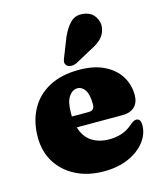

<svg xmlns="http://www.w3.org/2000/svg" viewBox="-115 -840 789 938"><g transform="rotate(-15 280.0 -371.0)"><path d="M535.5 -307.5Q535.5 -269.5 513.5 -248.8Q491.5 -228 452 -228H221Q236 -178 272.2 -154.2Q308.5 -130.5 361 -130.5Q392.5 -130.5 421 -139.2Q449.5 -148 474.5 -169Q488.5 -181 496.2 -185.2Q504 -189.5 511.5 -189.5Q533.5 -188.5 533.5 -156Q533.5 -111.5 503.8 -72.8Q474 -34 420.5 -10Q367 14 295 14Q215.5 14 154.5 -16.8Q93.5 -47.5 59 -102.2Q24.5 -157 24.5 -230.5Q24.5 -309 56.8 -369.2Q89 -429.5 151.2 -463.2Q213.5 -497 303 -497Q378 -497 429.8 -471.8Q481.5 -446.5 508.5 -403.8Q535.5 -361 535.5 -307.5ZM211.5 -301.5Q211.5 -293.5 212 -285.5H296Q326.5 -285.5 326.5 -315Q326.5 -367 311 -389.5Q295.5 -412 273.5 -412Q248 -412 229.8 -385.8Q211.5 -359.5 211.5 -301.5ZM286.5 -667.5Q305.5 -711 331.2 -736.2Q357 -761.5 398.5 -755Q434.5 -750 452.5 -723Q470.5 -696 466 -667Q461 -636 441.5 -615.5Q422 -595 382 -575.5L299 -530.5Q286 -525 272.5 -525.5Q259 -526 251 -534Q242 -543.5 243.8 -554.8Q245.5 -566 251.5 -578.5Z"/></g></svg>

Font: Fraunces 9pt S050 Black
Style: Regular
Weight: 900
Version: Version 1.000; ttfautohint (v1.8.3)